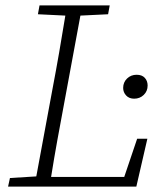

<svg xmlns="http://www.w3.org/2000/svg" viewBox="-20 -694 603 714"><path d="M121 -641 127 -674H388L382 -641L279 -636L219 -312Q206 -243 193.5 -174Q181 -105 170 -36H442L490 -178H528L487 0H10L17 -32L115 -38L175 -362Q188 -430 200 -499Q212 -568 223 -636ZM479 -327Q460 -327 449 -339Q438 -351 438 -367Q438 -388 452.5 -402Q467 -416 488 -416Q508 -416 518.5 -404.5Q529 -393 529 -376Q529 -355 514.5 -341Q500 -327 479 -327Z"/></svg>

Font: Source Serif 4 SmText Light
Style: Italic
Weight: 300
Italic angle: -12°
Designer: Frank Grießhammer
Foundry: Adobe
Version: Version 4.005;hotconv 1.1.0;makeotfexe 2.6.0